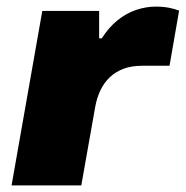

<svg xmlns="http://www.w3.org/2000/svg" viewBox="-20 -561 562 581"><path d="M15 0 108 -528H280V-445H288Q309 -478 335.5 -499.5Q362 -521 392 -531Q422 -541 451 -541Q474 -541 491.5 -537.5Q509 -534 522 -529L493 -362H410Q378 -362 354 -353Q330 -344 312.5 -327.5Q295 -311 284 -288Q273 -265 268 -237L226 0Z"/></svg>

Font: Archivo SemiExpanded Black
Style: Italic
Weight: 900
Width: 6
Italic angle: -10°
Designer: Hector Gatti
Foundry: Omnibus-Type
Version: Version 2.001